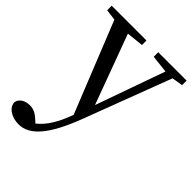

<svg xmlns="http://www.w3.org/2000/svg" viewBox="-228 -630 1015 1015"><g transform="rotate(45 279.5 -123.0)"><path d="M561 -519H349V-485L448 -474L310 -85L166 -475L261 -485V-519H1V-485L63 -477L267 32L262 44C237 110 205 169 156 207L148 199C119 172 99 159 68 159C36 159 5 173 -2 204C-2 245 44 273 96 273C176 273 245 199 316 11L500 -475L561 -485Z"/></g></svg>

Font: Source Han Serif JP Medium
Style: Regular
Weight: 500
Designer: Ryoko NISHIZUKA 西塚涼子 (kana & ideographs); Frank Grießhammer (Latin, Greek & Cyrillic); Wenlong ZHANG 张文龙 (bopomofo); San
Foundry: Adobe Systems Incorporated
Version: Version 1.001;PS 1.001;hotconv 16.6.54;makeotf.lib2.5.65590